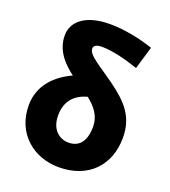

<svg xmlns="http://www.w3.org/2000/svg" viewBox="-148 -921 925 1044"><g transform="rotate(20 314.5 -399.5)"><path d="M312 14C483 14 586 -96 586 -256C586 -377 524 -443 422 -517C338 -578 263 -617 263 -655C263 -671 277 -682 310 -682C369 -682 446 -663 523 -637L562 -768C486 -794 393 -813 310 -813C165 -813 98 -749 98 -672C98 -586 153 -527 214 -481C123 -439 44 -365 44 -248C44 -84 166 14 312 14ZM330 -400C379 -361 413 -318 413 -257C413 -166 372 -130 317 -130C260 -130 213 -171 213 -250C213 -334 259 -381 330 -400Z"/></g></svg>

Font: Noto Sans CJK HK Black
Style: Regular
Weight: 900
Designer: Ryoko NISHIZUKA 西塚涼子 (kana, bopomofo & ideographs); Paul D. Hunt (Latin, Greek & Cyrillic); Sandoll Communications 산돌커뮤니
Foundry: Adobe
Version: Version 2.004;hotconv 1.0.118;makeotfexe 2.5.65603